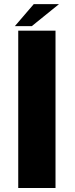

<svg xmlns="http://www.w3.org/2000/svg" viewBox="-20 -938 374 958"><path d="M71 0V-785H257V0ZM54 -807.5 148.5 -917.5H274.5L138.5 -807.5Z"/></svg>

Font: Anybody ExtraExpanded Regular
Style: Bold
Weight: 700
Width: 8
Designer: Tyler Finck
Foundry: Etcetera Type Company
Version: Version 1.010; ttfautohint (v1.8.3) -l 8 -r 50 -G 200 -x 14 